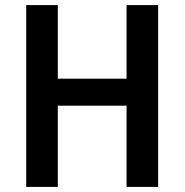

<svg xmlns="http://www.w3.org/2000/svg" viewBox="-20 -734 725 754"><path d="M601 0V-714H477V-425H207V-714H83V0H207V-319H477V0Z"/></svg>

Font: Noto Sans Thai SemCond SemBd
Style: Regular
Weight: 600
Width: 4
Designer: Monotype Design Team
Foundry: Monotype Imaging Inc.
Version: Version 2.002